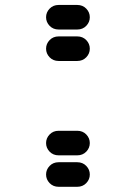

<svg xmlns="http://www.w3.org/2000/svg" viewBox="-20 -756 540 763"><path d="M212.9 -513.7H287.1Q308.6 -513.7 322.8 -528.3Q336.9 -543 336.9 -562.5Q336.9 -582 322.8 -596.7Q308.6 -611.3 287.1 -611.3H212.9Q191.4 -611.3 177.2 -596.7Q163.1 -582 163.1 -562.5Q163.1 -543 177.2 -528.3Q191.4 -513.7 212.9 -513.7ZM212.9 -638.7H287.1Q308.6 -638.7 322.8 -653.3Q336.9 -668 336.9 -687.5Q336.9 -707 322.8 -721.7Q308.6 -736.3 287.1 -736.3H212.9Q191.4 -736.3 177.2 -721.7Q163.1 -707 163.1 -687.5Q163.1 -668 177.2 -653.3Q191.4 -638.7 212.9 -638.7ZM212.9 -13.7H287.1Q308.6 -13.7 322.8 -28.3Q336.9 -43 336.9 -62.5Q336.9 -82 322.8 -96.7Q308.6 -111.3 287.1 -111.3H212.9Q191.4 -111.3 177.2 -96.7Q163.1 -82 163.1 -62.5Q163.1 -43 177.2 -28.3Q191.4 -13.7 212.9 -13.7ZM212.9 -138.7H287.1Q308.6 -138.7 322.8 -153.3Q336.9 -168 336.9 -187.5Q336.9 -207 322.8 -221.7Q308.6 -236.3 287.1 -236.3H212.9Q191.4 -236.3 177.2 -221.7Q163.1 -207 163.1 -187.5Q163.1 -168 177.2 -153.3Q191.4 -138.7 212.9 -138.7Z"/></svg>

Font: Workbench
Style: Regular
Weight: 400
Designer: Jens Kutilek
Foundry: Jens Kutilek
Version: Version 2.001